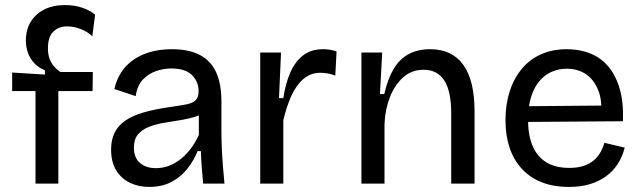

<svg xmlns="http://www.w3.org/2000/svg" viewBox="-20 -724 2526 757"><path d="M120 0V-365H28V-438L157 -430V-447Q132 -457 115.5 -474.5Q99 -492 90.5 -515Q82 -538 82 -564Q82 -606 100.5 -637Q119 -668 153.5 -686Q188 -704 236 -704Q274 -704 304.5 -693.5Q335 -683 355 -666L344 -581Q325 -599 298 -609.5Q271 -620 244 -620Q211 -620 190 -599Q169 -578 169 -534Q169 -509 176 -491Q183 -473 194.5 -460.5Q206 -448 218 -440H346L345 -365H210V0Z M568 13Q526 13 492 -3.5Q458 -20 438 -52.5Q418 -85 418 -135Q418 -172 431.5 -200Q445 -228 473.5 -248Q502 -268 547 -281Q592 -294 657 -303Q694 -308 717.5 -313Q741 -318 752 -329.5Q763 -341 763 -364Q763 -402 737 -428Q711 -454 655 -454Q626 -454 596 -444Q566 -434 543.5 -410.5Q521 -387 515 -345L431 -373Q439 -409 457.5 -438Q476 -467 505 -487.5Q534 -508 572.5 -519Q611 -530 658 -530Q723 -530 766.5 -508Q810 -486 831.5 -440.5Q853 -395 853 -324V-209Q853 -178 854.5 -141.5Q856 -105 859 -68.5Q862 -32 865 0H781Q778 -32 775.5 -64Q773 -96 772 -128H759Q744 -91 719 -59Q694 -27 656.5 -7Q619 13 568 13ZM595 -61Q617 -61 639.5 -68Q662 -75 684.5 -91Q707 -107 727.5 -132Q748 -157 764 -192V-292L790 -287Q774 -271 747.5 -263Q721 -255 689 -250Q657 -245 625 -239.5Q593 -234 566.5 -223.5Q540 -213 524 -194Q508 -175 508 -142Q508 -102 532 -81.5Q556 -61 595 -61Z M1006 0V-280V-517H1088L1080 -337H1097Q1106 -396 1125 -439Q1144 -482 1175.5 -506Q1207 -530 1254 -530Q1264 -530 1277 -528.5Q1290 -527 1307 -521L1302 -426Q1287 -432 1272 -434.5Q1257 -437 1243 -437Q1204 -437 1175.5 -412Q1147 -387 1128 -344.5Q1109 -302 1097 -249V0Z M1405 0V-321V-517H1487L1478 -353H1495Q1509 -414 1532.5 -453Q1556 -492 1592 -511Q1628 -530 1676 -530Q1762 -530 1806.5 -468.5Q1851 -407 1851 -285V0H1759V-277Q1759 -365 1731.5 -407Q1704 -449 1651 -449Q1603 -449 1569.5 -419Q1536 -389 1517 -340Q1498 -291 1496 -234V0Z M2223 13Q2162 13 2115.5 -5.5Q2069 -24 2037 -59Q2005 -94 1989 -142Q1973 -190 1973 -250Q1973 -311 1989 -362Q2005 -413 2036 -451Q2067 -489 2112 -509.5Q2157 -530 2215 -530Q2266 -530 2308 -513Q2350 -496 2379.5 -460.5Q2409 -425 2424 -371.5Q2439 -318 2436 -246L2030 -243V-305L2381 -308L2350 -266Q2355 -329 2338 -370Q2321 -411 2289.5 -432Q2258 -453 2215 -453Q2169 -453 2134 -429Q2099 -405 2080.5 -360Q2062 -315 2062 -251Q2062 -159 2103 -110.5Q2144 -62 2224 -62Q2256 -62 2279.5 -69.5Q2303 -77 2319.5 -90.5Q2336 -104 2346.5 -122Q2357 -140 2363 -161L2443 -142Q2434 -106 2415.5 -77.5Q2397 -49 2369.5 -29Q2342 -9 2306 2Q2270 13 2223 13Z"/></svg>

Font: Bricolage Grotesque 96pt ExtraBold
Style: Regular
Weight: 400
Version: Version 1.001;gftools[0.9.33.dev8+g029e19f]